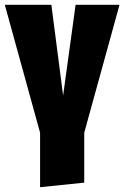

<svg xmlns="http://www.w3.org/2000/svg" viewBox="-35 -554 518 800"><path d="M463 -534 316 -1V207L132 226V-1L-15 -534H179L228 -156L280 -534Z"/></svg>

Font: Fira Sans Extra Condensed Black
Style: Regular
Weight: 900
Width: 1
Designer: Carrois Corporate & Edenspiekermann AG
Foundry: Carrois Corporate GbR & Edenspiekermann AG
Version: Version 4.203